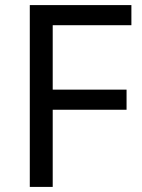

<svg xmlns="http://www.w3.org/2000/svg" viewBox="-20 -785 559 754"><path d="M187 -51H97V-765H496V-686H187V-433H477V-354H187Z"/></svg>

Font: Noto Sans Tamil UI
Style: Regular
Weight: 400
Designer: Jelle Bosma - Monotype Design Team
Foundry: Monotype Imaging Inc.
Version: Version 2.004; ttfautohint (v1.8.4.7-5d5b)